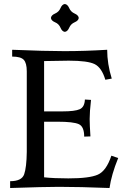

<svg xmlns="http://www.w3.org/2000/svg" viewBox="-20 -943 660 963"><path d="M529.3 0Q379.4 -5.9 275.4 -5.9Q205.1 -5.9 30.8 0V-34.2Q89.4 -34.2 101.3 -69.1Q113.3 -104 114.3 -181.2V-585Q114.3 -627 99.1 -643.1Q84 -659.2 41 -659.2V-693.4Q207 -686.5 302.7 -686.5Q406.7 -686.5 517.6 -693.4Q517.6 -622.6 540.5 -548.8L508.3 -543Q490.2 -603.5 455.3 -621.1Q420.4 -638.7 324.7 -638.7L201.2 -636.7V-384.3H292.5Q356 -384.3 380.1 -395.3Q404.3 -406.2 405.8 -443.8L436.5 -441.9Q429.7 -382.3 429.7 -346.2Q429.7 -317.4 433.6 -258.8L402.3 -257.8Q402.3 -308.1 375.2 -320.3Q348.1 -332.5 269.5 -332.5H201.2V-53.7Q250.5 -48.3 322.8 -48.3Q428.7 -48.3 470.9 -67.1Q513.2 -85.9 538.6 -162.1L572.8 -150.4Q538.6 -66.4 529.3 0ZM305.2 -783.2Q291.5 -784.7 283.4 -804Q275.4 -823.2 256.1 -831.3Q236.8 -839.4 235.4 -853Q236.8 -866.7 256.1 -875Q275.4 -883.3 283.4 -902.3Q291.5 -921.4 305.2 -922.9Q318.8 -921.4 327.1 -902.3Q335.4 -883.3 354.5 -875Q373.5 -866.7 375 -853Q373.5 -839.4 354.5 -831.3Q335.4 -823.2 327.1 -804Q318.8 -784.7 305.2 -783.2Z"/></svg>

Font: Kelvinch
Style: Regular
Weight: 400
Designer: Paul James MIller
Foundry: High-Logic / Made with FontCreator
Version: Version 3.30 September 23, 2016